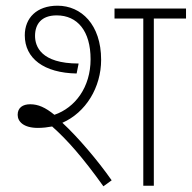

<svg xmlns="http://www.w3.org/2000/svg" viewBox="-20 -652 673 674"><path d="M113 -203C130 -203 147 -205 163 -208C216 -161 270 -100 343 2L372 -19C323 -89 254 -170 199 -221C281 -257 335 -345 335 -442C335 -566 265 -632 182 -632C109 -632 67 -589 67 -528C67 -447 134 -396 249 -394L256 -429C123 -429 103 -490 103 -526C103 -567 125 -598 179 -598C252 -598 298 -543 298 -444C298 -346 244 -274 171 -249C139 -275 114 -286 86 -286C60 -286 42 -274 42 -249C42 -225 63 -203 113 -203ZM520 -587H633V-622H382V-587H483V0H520Z"/></svg>

Font: Noto Sans Devanagari UI ExtraLight
Style: Regular
Weight: 200
Designer: Jelle Bosma - Monotype Design Team
Foundry: Monotype Imaging Inc.
Version: Version 2.003